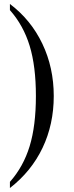

<svg xmlns="http://www.w3.org/2000/svg" viewBox="-20 -738 373 968"><path d="M30 -718Q136 -638 193.5 -517.5Q251 -397 251 -254Q251 -111 194.5 7.5Q138 126 30 210V179Q98 102 129.5 -1Q161 -104 161 -254Q161 -404 129.5 -507Q98 -610 30 -687Z"/></svg>

Font: Augsburger Schrift CAT
Style: Regular
Weight: 400
Designer: Peter Wiegel nach Roos&Junge Offenbach
Foundry: CAT-Fonts, Peter Wiegel
Version: Version 1.000